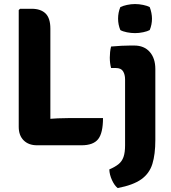

<svg xmlns="http://www.w3.org/2000/svg" viewBox="-20 -734 866 974"><path d="M235.5 3H168Q125 3 100 -22Q75 -47 75 -90.5V-683L82 -689.5H140.5Q186.5 -689.5 211 -665.8Q235.5 -642 235.5 -588.5ZM502.5 -135Q502.5 -59 477.8 -28Q453 3 393.5 3H168L82 -113Q147.5 -124.5 211.8 -129.8Q276 -135 329 -135ZM768 -24Q768 49 753 97.5Q738 146 696.8 175.5Q655.5 205 577 220Q560.5 207 548 179.5Q535.5 152 534.5 125.5Q563.5 113 581 99Q598.5 85 606.5 62.5Q614.5 40 614.5 3V-331Q614.5 -356 604.2 -372.5Q594 -389 567 -389H543.5Q537 -413.5 537 -442Q537 -455 538.5 -469.8Q540 -484.5 543.5 -498Q569.5 -500.5 596.5 -501.8Q623.5 -503 639.5 -503H661Q711 -503 739.5 -470.8Q768 -438.5 768 -383.5ZM579 -639.5Q579 -670.5 590.5 -698Q603.5 -704.5 624.2 -709Q645 -713.5 665 -713.5Q685 -713.5 706.5 -709Q728 -704.5 739.5 -698Q745 -684 748 -668.5Q751 -653 751 -639.5Q751 -609 739.5 -581.5Q728 -575 706.5 -570.5Q685 -566 665 -566Q645 -566 623.8 -570.2Q602.5 -574.5 590.5 -581.5Q579 -609 579 -639.5Z"/></svg>

Font: Signika SC
Style: Regular
Weight: 300
Designer: Anna Giedryś
Foundry: Anna Giedryś
Version: Version 2.000